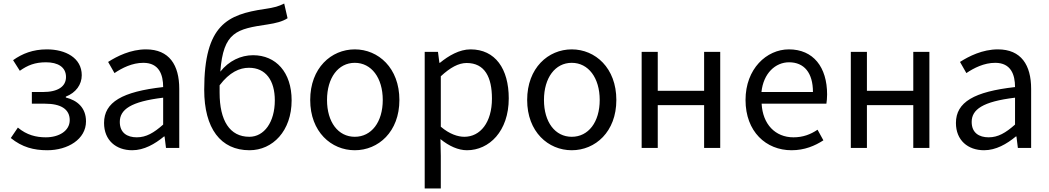

<svg xmlns="http://www.w3.org/2000/svg" viewBox="-20 -836 5928 1085"><path d="M247 13C363 13 466 -49 466 -150C466 -228 416 -269 352 -285V-290C409 -312 442 -358 442 -411C442 -509 350 -557 245 -557C166 -557 106 -533 54 -496L92 -436C136 -467 177 -484 240 -484C307 -484 353 -457 353 -401C353 -348 309 -316 222 -316H160V-250H235C324 -250 374 -219 374 -157C374 -97 314 -60 239 -60C184 -60 131 -73 81 -115L41 -56C105 -4 171 13 247 13Z M727 13C794 13 855 -22 907 -65H910L918 0H993V-334C993 -468 937 -557 805 -557C718 -557 641 -518 591 -486L627 -423C670 -452 727 -481 790 -481C879 -481 902 -414 902 -344C671 -318 568 -259 568 -141C568 -43 636 13 727 13ZM753 -60C699 -60 657 -85 657 -147C657 -217 719 -262 902 -284V-132C849 -85 806 -60 753 -60Z M1221 -312C1221 -327 1221 -341 1221 -354C1277 -428 1334 -453 1387 -453C1482 -453 1533 -381 1533 -269C1533 -146 1473 -63 1389 -63C1278 -63 1221 -155 1221 -312ZM1390 13C1521 13 1628 -96 1628 -269C1628 -428 1539 -524 1410 -524C1341 -524 1273 -492 1225 -431C1242 -657 1318 -672 1493 -698C1538 -705 1576 -714 1605 -733L1586 -816C1553 -800 1535 -794 1474 -785C1267 -754 1134 -697 1134 -329C1134 -110 1227 13 1390 13Z M1985 13C2118 13 2237 -91 2237 -271C2237 -452 2118 -557 1985 -557C1852 -557 1733 -452 1733 -271C1733 -91 1852 13 1985 13ZM1985 -63C1891 -63 1828 -146 1828 -271C1828 -396 1891 -481 1985 -481C2079 -481 2143 -396 2143 -271C2143 -146 2079 -63 1985 -63Z M2380 229H2471V45L2469 -50C2518 -10 2570 13 2619 13C2744 13 2855 -94 2855 -280C2855 -447 2779 -557 2639 -557C2576 -557 2515 -521 2466 -481H2463L2455 -543H2380ZM2604 -63C2568 -63 2520 -78 2471 -120V-405C2524 -454 2571 -480 2617 -480C2720 -480 2760 -399 2760 -279C2760 -144 2694 -63 2604 -63Z M3211 13C3344 13 3463 -91 3463 -271C3463 -452 3344 -557 3211 -557C3078 -557 2959 -452 2959 -271C2959 -91 3078 13 3211 13ZM3211 -63C3117 -63 3054 -146 3054 -271C3054 -396 3117 -481 3211 -481C3305 -481 3369 -396 3369 -271C3369 -146 3305 -63 3211 -63Z M3606 0H3697V-242H3959V0H4050V-543H3959V-323H3697V-543H3606Z M4453 13C4527 13 4585 -12 4633 -43L4600 -103C4560 -76 4517 -60 4464 -60C4361 -60 4290 -134 4284 -250H4650C4652 -263 4654 -282 4654 -302C4654 -457 4576 -557 4438 -557C4312 -557 4193 -447 4193 -271C4193 -92 4309 13 4453 13ZM4283 -316C4294 -422 4362 -484 4439 -484C4524 -484 4574 -425 4574 -316Z M4788 0H4879V-242H5141V0H5232V-543H5141V-323H4879V-543H4788Z M5541 13C5608 13 5669 -22 5721 -65H5724L5732 0H5807V-334C5807 -468 5751 -557 5619 -557C5532 -557 5455 -518 5405 -486L5441 -423C5484 -452 5541 -481 5604 -481C5693 -481 5716 -414 5716 -344C5485 -318 5382 -259 5382 -141C5382 -43 5450 13 5541 13ZM5567 -60C5513 -60 5471 -85 5471 -147C5471 -217 5533 -262 5716 -284V-132C5663 -85 5620 -60 5567 -60Z"/></svg>

Font: Source Han Sans HK
Style: Regular
Weight: 400
Designer: Ryoko NISHIZUKA 西塚涼子 (kana, bopomofo & ideographs); Paul D. Hunt (Latin, Greek & Cyrillic); Sandoll Communications 산돌커뮤니
Foundry: Adobe
Version: Version 2.000;hotconv 1.0.107;makeotfexe 2.5.65593